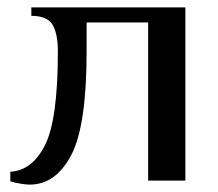

<svg xmlns="http://www.w3.org/2000/svg" viewBox="-20 -490 591 521"><path d="M8 2V-24Q67 -27 102 -96Q137 -165 137 -350Q137 -399 122.5 -423Q108 -447 65 -447V-470H483V0H382V-429H215V-350Q215 -148 173 -68.5Q131 11 60 11Q50 11 33.5 8Q17 5 8 2Z"/></svg>

Font: El Messiri Medium
Style: Regular
Weight: 500
Designer: Mohamed Gaber
Foundry: Kief Type Foundry
Version: Version 2.007